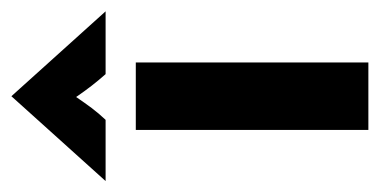

<svg xmlns="http://www.w3.org/2000/svg" viewBox="-232 -492 680 344"><g transform="rotate(-90 108.0 -320.0)"><path d="M47.2 0V-416.7H168.1V0ZM-44.4 -470.8 107.6 -639.6 259.7 -470.8H147.2Q136.1 -483.3 126.4 -495.8Q116.7 -508.3 106.2 -523.6Q95.8 -508.3 86.5 -495.8Q77.1 -483.3 65.3 -470.8Z"/></g></svg>

Font: co2trust
Style: Bold
Weight: 700
Designer: Kristian Moeller
Foundry: Dicotype
Version: Version 1.000